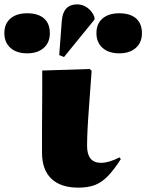

<svg xmlns="http://www.w3.org/2000/svg" viewBox="-144 -848 672 882"><path d="M216 14Q135 14 92 -27Q49 -68 49 -147Q49 -155 49 -184Q49 -213 49 -254.5Q49 -296 49.5 -341.5Q50 -387 50 -427Q50 -467 50 -493.5Q50 -520 50 -524L268 -531L277 -523Q270 -425 265 -359Q260 -293 258 -250Q256 -207 256 -178Q256 -100 320 -100Q356 -100 405 -125L411 -117Q379 -67 350.5 -38Q322 -9 290.5 2.5Q259 14 216 14ZM150 -586 128 -595 140 -753Q146 -828 211 -828Q236 -828 258 -812Q280 -796 290 -769V-758ZM-19 -603Q-68 -603 -96 -628Q-124 -653 -124 -696Q-124 -739 -96 -763Q-68 -787 -19 -787Q31 -787 58 -763.5Q85 -740 85 -695Q85 -653 57 -628Q29 -603 -19 -603ZM404 -603Q355 -603 327 -628Q299 -653 299 -696Q299 -739 327 -763Q355 -787 404 -787Q454 -787 481 -763.5Q508 -740 508 -695Q508 -653 480 -628Q452 -603 404 -603Z"/></svg>

Font: Literata 72pt Black
Style: Regular
Weight: 900
Designer: Latin by Veronika Burian and Jose Scaglione. Greek by Irene Vlachou. Cyrillic by Vera Evstafieva.
Foundry: TypeTogether
Version: Version 3.002